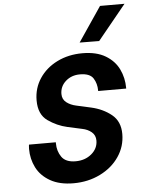

<svg xmlns="http://www.w3.org/2000/svg" viewBox="-63 -1019 806 1078"><g transform="rotate(-5 340.0 -480.5)"><path d="M75 -205 76 -223 77 -229H228V-223Q228 -179 251 -146Q274 -113 330 -113Q383 -113 419.5 -143.5Q456 -174 456 -219Q456 -249 434.5 -267Q413 -285 382 -291L300 -309Q242 -322 191.5 -357.5Q141 -393 141 -472Q141 -541 177.5 -596Q214 -651 277.5 -682.5Q341 -714 420 -714Q499 -714 550 -683.5Q601 -653 624.5 -604Q648 -555 648 -499V-495H490V-498Q490 -537 471 -567Q452 -597 396 -597Q348 -597 315.5 -568Q283 -539 283 -496Q283 -466 305.5 -448.5Q328 -431 361 -424L442 -406Q509 -391 556.5 -352.5Q604 -314 604 -243Q604 -173 565 -115.5Q526 -58 458 -24.5Q390 9 308 9Q229 9 176.5 -21Q124 -51 99.5 -99.5Q75 -148 75 -205ZM410 -775 542 -970H680L520 -774Z"/></g></svg>

Font: Be Vietnam
Style: Bold Italic
Weight: 700
Italic angle: -9.66701°
Designer: Gabriel Lam
Foundry: TypeRant
Version: Version 3.000